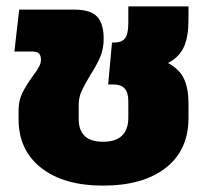

<svg xmlns="http://www.w3.org/2000/svg" viewBox="-20 -570 654 600"><path d="M38 -198V-224Q38 -256 50 -280Q62 -304 83 -333Q96 -350 102 -361.5Q108 -373 108 -383Q108 -397 101.5 -403Q95 -409 79 -409H25L40 -540H211Q263 -540 283.5 -518Q304 -496 304 -449Q304 -417 293 -391.5Q282 -366 262 -335Q244 -305 235 -285.5Q226 -266 226 -242V-198Q226 -127 302 -127Q381 -127 381 -203V-253Q381 -281 369.5 -293.5Q358 -306 335 -306H318L330 -437H336Q361 -437 371 -450.5Q381 -464 381 -499V-550H569V-507Q569 -456 555 -424Q541 -392 505 -373Q541 -354 555 -323.5Q569 -293 569 -248V-201Q569 -101 498 -45.5Q427 10 302 10Q179 10 108.5 -45.5Q38 -101 38 -198Z"/></svg>

Font: Kanit Bold
Style: Regular
Weight: 700
Designer: Katatrad Team
Foundry: CadsonDemak
Version: Version 1.000